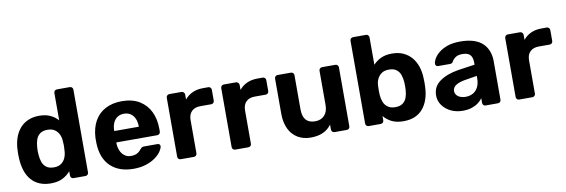

<svg xmlns="http://www.w3.org/2000/svg" viewBox="-53 -1105 4450 1510"><g transform="rotate(-10 2172.5 -350.0)"><path d="M256 10Q206 10 167 -6.5Q128 -23 101 -54.5Q74 -86 60 -129.5Q46 -173 43 -226Q42 -245 42 -260.5Q42 -276 43 -294Q45 -346 59.5 -389Q74 -432 100.5 -463.5Q127 -495 166.5 -512.5Q206 -530 256 -530Q308 -530 345 -512.5Q382 -495 406 -467V-685Q406 -696 413 -703Q420 -710 431 -710H534Q544 -710 551 -703Q558 -696 558 -685V-25Q558 -14 551 -7Q544 0 534 0H438Q428 0 421 -7Q414 -14 414 -25V-59Q389 -29 351 -9.5Q313 10 256 10ZM302 -110Q339 -110 361.5 -127Q384 -144 394.5 -170Q405 -196 406 -226Q408 -245 408 -264Q408 -283 406 -301Q405 -329 394 -353.5Q383 -378 360.5 -394Q338 -410 302 -410Q264 -410 242 -393.5Q220 -377 210.5 -350Q201 -323 199 -291Q196 -260 199 -229Q201 -197 210.5 -170Q220 -143 242 -126.5Q264 -110 302 -110Z M917 10Q802 10 734.5 -54Q667 -118 663 -240Q663 -248 663 -261.5Q663 -275 663 -283Q667 -360 698 -415.5Q729 -471 785 -500.5Q841 -530 916 -530Q1000 -530 1056.5 -495.5Q1113 -461 1141.5 -401.5Q1170 -342 1170 -265V-242Q1170 -232 1162.5 -225Q1155 -218 1145 -218H818Q818 -217 818 -214.5Q818 -212 818 -210Q819 -178 830.5 -151.5Q842 -125 863.5 -109Q885 -93 915 -93Q940 -93 956 -100Q972 -107 982.5 -117Q993 -127 998 -134Q1007 -144 1012.5 -146.5Q1018 -149 1030 -149H1134Q1144 -149 1150.5 -143.5Q1157 -138 1156 -128Q1155 -112 1139.5 -88.5Q1124 -65 1094 -42.5Q1064 -20 1019.5 -5Q975 10 917 10ZM818 -309H1014V-311Q1014 -347 1002.5 -373.5Q991 -400 969 -415Q947 -430 916 -430Q885 -430 863 -415Q841 -400 829.5 -373.5Q818 -347 818 -311Z M1294 0Q1284 0 1277 -7Q1270 -14 1270 -25V-495Q1270 -505 1277 -512.5Q1284 -520 1294 -520H1392Q1402 -520 1409.5 -512.5Q1417 -505 1417 -495V-455Q1442 -486 1478.5 -503Q1515 -520 1563 -520H1606Q1616 -520 1623 -513Q1630 -506 1630 -495V-409Q1630 -398 1623 -391Q1616 -384 1606 -384H1518Q1474 -384 1449 -359.5Q1424 -335 1424 -290V-25Q1424 -14 1417 -7Q1410 0 1399 0Z M1729 0Q1719 0 1712 -7Q1705 -14 1705 -25V-495Q1705 -505 1712 -512.5Q1719 -520 1729 -520H1827Q1837 -520 1844.5 -512.5Q1852 -505 1852 -495V-455Q1877 -486 1913.5 -503Q1950 -520 1998 -520H2041Q2051 -520 2058 -513Q2065 -506 2065 -495V-409Q2065 -398 2058 -391Q2051 -384 2041 -384H1953Q1909 -384 1884 -359.5Q1859 -335 1859 -290V-25Q1859 -14 1852 -7Q1845 0 1834 0Z M2331 10Q2273 10 2228.5 -16.5Q2184 -43 2159.5 -93.5Q2135 -144 2135 -216V-495Q2135 -506 2142 -513Q2149 -520 2159 -520H2265Q2276 -520 2283 -513Q2290 -506 2290 -495V-222Q2290 -110 2388 -110Q2435 -110 2462.5 -139.5Q2490 -169 2490 -222V-495Q2490 -506 2497 -513Q2504 -520 2515 -520H2621Q2631 -520 2638 -513Q2645 -506 2645 -495V-25Q2645 -14 2638 -7Q2631 0 2621 0H2523Q2512 0 2505 -7Q2498 -14 2498 -25V-64Q2472 -28 2431 -9Q2390 10 2331 10Z M3073 10Q3016 10 2978 -9.5Q2940 -29 2916 -59V-25Q2916 -14 2909 -7Q2902 0 2891 0H2796Q2785 0 2778 -7Q2771 -14 2771 -25V-685Q2771 -696 2778 -703Q2785 -710 2796 -710H2899Q2909 -710 2916 -703Q2923 -696 2923 -685V-467Q2948 -495 2985 -512.5Q3022 -530 3073 -530Q3125 -530 3163.5 -512.5Q3202 -495 3229 -463.5Q3256 -432 3270.5 -389Q3285 -346 3286 -294Q3287 -276 3287 -260.5Q3287 -245 3286 -226Q3284 -173 3269.5 -129.5Q3255 -86 3228.5 -54.5Q3202 -23 3163.5 -6.5Q3125 10 3073 10ZM3028 -110Q3066 -110 3088 -126.5Q3110 -143 3119.5 -170Q3129 -197 3131 -229Q3133 -260 3131 -291Q3129 -323 3119.5 -350Q3110 -377 3088 -393.5Q3066 -410 3028 -410Q2992 -410 2969.5 -394Q2947 -378 2935.5 -353.5Q2924 -329 2923 -301Q2922 -283 2922 -264Q2922 -245 2923 -226Q2925 -196 2935 -170Q2945 -144 2968 -127Q2991 -110 3028 -110Z M3546 10Q3493 10 3451 -10.5Q3409 -31 3384 -66Q3359 -101 3359 -144Q3359 -215 3416.5 -256Q3474 -297 3568 -312L3699 -331V-349Q3699 -388 3681 -409Q3663 -430 3618 -430Q3585 -430 3565 -417Q3545 -404 3534 -383Q3526 -370 3511 -370H3416Q3405 -370 3399 -376.5Q3393 -383 3394 -392Q3394 -409 3407 -432Q3420 -455 3447 -477.5Q3474 -500 3516 -515Q3558 -530 3619 -530Q3682 -530 3727 -515Q3772 -500 3799 -473Q3826 -446 3839 -410.5Q3852 -375 3852 -334V-25Q3852 -14 3845 -7Q3838 0 3827 0H3729Q3719 0 3712 -7Q3705 -14 3705 -25V-62Q3692 -43 3670 -26.5Q3648 -10 3617.5 0Q3587 10 3546 10ZM3586 -94Q3619 -94 3645 -108Q3671 -122 3686 -151Q3701 -180 3701 -224V-241L3608 -226Q3554 -217 3529 -199Q3504 -181 3504 -155Q3504 -136 3515.5 -122Q3527 -108 3546 -101Q3565 -94 3586 -94Z M3997 0Q3987 0 3980 -7Q3973 -14 3973 -25V-495Q3973 -505 3980 -512.5Q3987 -520 3997 -520H4095Q4105 -520 4112.5 -512.5Q4120 -505 4120 -495V-455Q4145 -486 4181.5 -503Q4218 -520 4266 -520H4309Q4319 -520 4326 -513Q4333 -506 4333 -495V-409Q4333 -398 4326 -391Q4319 -384 4309 -384H4221Q4177 -384 4152 -359.5Q4127 -335 4127 -290V-25Q4127 -14 4120 -7Q4113 0 4102 0Z"/></g></svg>

Font: Rubik SemiBold
Style: Regular
Weight: 600
Designer: Hubert and Fischer
Foundry: Hubert and Fischer
Version: Version 2.300;gftools[0.9.30]